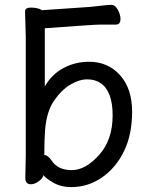

<svg xmlns="http://www.w3.org/2000/svg" viewBox="-20 -746 613 789"><path d="M272 22.9Q231 22.9 199.5 4.9Q168 -13.2 158.2 -26.9V-24.9Q154.8 -12.2 138.4 -0.5Q122.1 11.2 106.9 11.2Q84 11.2 84 -15.1L85.9 -106V-592.8L83 -699.2Q83 -714.8 106.9 -714.8Q136.2 -714.8 152.8 -704.1L352.1 -717.8Q374 -720.2 399.9 -723.1Q425.8 -726.1 438 -726.1Q453.1 -726.1 464.1 -706.1Q475.1 -686 475.1 -668Q475.1 -645 456.1 -645H393.1Q367.2 -645 164.1 -629.9V-391.1Q193.8 -441.9 241.9 -467Q290 -492.2 346.2 -492.2Q423.8 -492.2 473.4 -437Q522.9 -381.8 522.9 -287.1Q522.9 -192.9 489.5 -124.5Q456.1 -56.2 398.9 -16.6Q341.8 22.9 272 22.9ZM442.9 -272Q442.9 -371.1 393.1 -404.8Q370.1 -419.9 338.1 -419.9Q306.2 -419.9 269.5 -398.4Q232.9 -377 201.9 -332Q170.9 -287.1 165 -209Q162.1 -167 162.1 -110.8Q159.2 -108.9 163.1 -108.9Q176.8 -108.9 193.8 -84Q219.2 -46.9 275.1 -46.9Q331.1 -46.9 387 -108.9Q442.9 -170.9 442.9 -272Z"/></svg>

Font: LXGW WenKai Screen
Style: Regular
Weight: 400
Designer: LXGW / Fontworks Inc.
Foundry: LXGW / Fontworks Inc.
Version: Version 1.510;January 18,2025